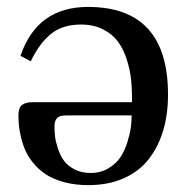

<svg xmlns="http://www.w3.org/2000/svg" viewBox="-20 -522 554 554"><path d="M33.2 -189Q33.2 -211.4 43.7 -219.2Q54.2 -227.1 73.2 -227.1H360.8Q361.3 -260.7 358.4 -290.5Q355.5 -320.3 345.7 -350.6Q335.9 -380.9 320.1 -402.3Q304.2 -423.8 276.9 -437.5Q249.5 -451.2 213.9 -451.2Q159.2 -451.2 126 -423.3Q92.8 -395.5 68.8 -345.2L39.1 -360.8Q86.9 -502 233.9 -502Q464.8 -502 464.8 -249Q464.8 -191.9 450.7 -144.8Q436.5 -97.7 408.7 -62.3Q380.9 -26.9 336.4 -7.3Q292 12.2 234.9 12.2Q197.3 12.2 166.3 3.9Q135.3 -4.4 114.7 -17.3Q94.2 -30.3 78.6 -48.6Q63 -66.9 54.7 -84.7Q46.4 -102.5 41.3 -123.3Q36.1 -144 34.7 -158.9Q33.2 -173.8 33.2 -189ZM137.2 -157.2Q137.2 -142.6 138.9 -127.9Q140.6 -113.3 147.2 -93.3Q153.8 -73.2 164.3 -58.6Q174.8 -43.9 194.8 -33.4Q214.8 -22.9 241.2 -22.9Q270.5 -22.9 293.2 -36.6Q315.9 -50.3 328.1 -69.3Q340.3 -88.4 347.9 -113Q355.5 -137.7 357.7 -155.8Q359.9 -173.8 359.9 -189H170.9Q151.4 -189 144.3 -180.9Q137.2 -172.9 137.2 -157.2Z"/></svg>

Font: Heuristica
Style: Regular
Weight: 400
Version: Version 1.0.2